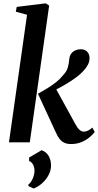

<svg xmlns="http://www.w3.org/2000/svg" viewBox="-20 -834 575 1125"><path d="M32.5 0 138.5 -747.5 72.5 -765.5 78 -793.5 247.5 -814.5 268 -801.5 154.5 0ZM396 10Q374.5 10 358.5 3.2Q342.5 -3.5 330.2 -18.5Q318 -33.5 307 -58.5L202.5 -284.5Q232 -301.5 258 -317.2Q284 -333 307.8 -351.8Q331.5 -370.5 353 -397Q372 -417.5 378 -441Q384 -464.5 385.5 -484Q387 -506 397.2 -519.5Q407.5 -533 422.5 -539.2Q437.5 -545.5 452 -545.5Q478 -545.5 491.2 -530.8Q504.5 -516 504.5 -495.5Q505 -473.5 495 -454.5Q485 -435.5 469.5 -419.5Q453.5 -401 428 -382Q402.5 -363 373.2 -345.2Q344 -327.5 315.8 -313Q287.5 -298.5 265.5 -288.5L299.5 -329L421.5 -107Q434 -83.5 446.2 -73Q458.5 -62.5 471 -62.5Q481.5 -62.5 494.2 -68Q507 -73.5 521 -86.5L535 -60.5Q525.5 -47.5 506 -30.8Q486.5 -14 458.8 -2Q431 10 396 10ZM177 270.5 146 256 146.5 247.5Q162.5 234.5 172.5 210.8Q182.5 187 182 163Q181.5 144.5 173.5 130Q165.5 115.5 150.5 109V89L224 46Q251 56 264.8 79.2Q278.5 102.5 279 133.5Q279.5 164 264.8 191.5Q250 219 226.5 240Q203 261 177 270.5Z"/></svg>

Font: Merriweather 72pt SemiBold
Style: Italic
Weight: 600
Italic angle: -7.8°
Version: Version 2.101